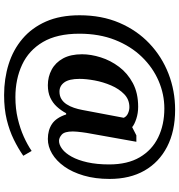

<svg xmlns="http://www.w3.org/2000/svg" viewBox="12 -766 896 961"><g transform="rotate(90 460.5 -286.0)"><path d="M456.4 142Q374.6 142 302.2 119.4Q229.8 96.8 174.7 50.1Q119.6 3.4 88.2 -67.6Q56.9 -138.6 56.9 -236Q56.9 -346.6 94.6 -434.8Q132.4 -523 198.2 -585.3Q264 -647.7 349.5 -680.9Q435 -714 530 -714Q637.4 -714 715 -673.9Q792.6 -633.8 834.4 -560.7Q876.1 -487.6 876.1 -386.2Q876.1 -314.2 859.2 -256.6Q842.3 -198.9 813.8 -159.1Q785.3 -119.3 749.6 -98.1Q714 -77 676.1 -77Q632.1 -77 600.9 -97.8Q569.7 -118.6 553.4 -168.6H547.3Q533.3 -142.6 514.2 -121.8Q495.1 -101 468.9 -89Q442.8 -77 407 -77Q364.7 -77 329.1 -96.1Q293.6 -115.2 272.8 -153.2Q252.1 -191.2 252.1 -248Q252.1 -292.6 267.6 -341.7Q283 -390.8 315 -433.4Q346.9 -475.9 396.6 -502.5Q446.3 -529 514.7 -529Q547.3 -529 575.4 -519.7Q603.5 -510.4 616.8 -499L658 -520H690.1L645.5 -270.2Q644.3 -262.1 642.5 -249.1Q640.7 -236 639.6 -223.1Q638.5 -210.3 638.5 -202.1Q638.5 -160.7 654.1 -146.8Q669.7 -132.9 685.5 -132.9Q705.2 -132.9 726.2 -148.7Q747.2 -164.4 764.7 -196.1Q782.3 -227.8 792.9 -275Q803.5 -322.1 803.5 -384Q803.5 -476 767.5 -537.3Q731.5 -598.5 668.1 -629.3Q604.7 -660.1 523.4 -660.1Q452.2 -660.1 385.3 -631.3Q318.5 -602.6 265.1 -547.4Q211.6 -492.2 180.4 -413.4Q149.2 -334.6 149.2 -234.5Q149.2 -122.9 190.8 -52.3Q232.4 18.3 304.4 51.8Q376.5 85.4 466.9 85.4Q524.8 85.4 574.2 73.6Q623.6 61.9 664.5 43.5Q705.3 25.1 736 4.1L760.2 45.9Q723.7 71.5 679 93.4Q634.4 115.3 579.9 128.7Q525.3 142 456.4 142ZM439.1 -135.2Q460.5 -135.2 476.1 -144.8Q491.7 -154.3 502.4 -170.9Q513.2 -187.4 520 -207.7Q526.9 -227.9 530.9 -249.8L570 -456.8Q564 -470.8 548.3 -478Q532.6 -485.1 516.9 -485.1Q478.9 -485.1 452 -459.3Q425.2 -433.4 408.1 -393.6Q391 -353.7 383.1 -311.3Q375.3 -268.9 375.3 -235.7Q375.3 -183.7 392.8 -159.5Q410.3 -135.2 439.1 -135.2Z"/></g></svg>

Font: Noto Serif Malayalam
Style: Regular
Weight: 400
Designer: Indian type Foundry, Jelle Bosma, Monotype Design Team
Foundry: Monotype Imaging Inc.
Version: Version 2.103